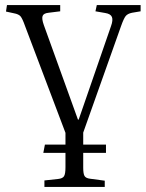

<svg xmlns="http://www.w3.org/2000/svg" viewBox="-20 -528 582 766"><path d="M157.2 217.8V191.9L211.9 186Q230 184.1 235.6 174.8Q241.2 165.5 241.2 139.2V82H152.8L159.2 48.8H241.2V2L80.1 -423.8Q69.8 -453.1 62.3 -462.4Q54.7 -471.7 35.2 -475.1L3.9 -481.9L7.8 -507.8H220.2V-482.9L173.8 -477.1Q153.8 -475.1 149.9 -464.1Q146 -453.1 154.8 -428.2L291 -50.8H293.9L422.9 -423.8Q431.6 -447.8 426.5 -460.2Q421.4 -472.7 399.9 -476.1L360.8 -482.9L366.2 -507.8H541V-482.9L506.8 -477.1Q489.3 -473.6 481.4 -463.9Q473.6 -454.1 462.9 -423.8L312 1V48.8H402.8V82H312V141.1Q312 165.5 317.4 174.3Q322.8 183.1 339.8 185.1L397.9 192.9V217.8Z"/></svg>

Font: Literata Light
Style: Regular
Weight: 300
Designer: Latin by Veronika Burian and Jose Scaglione. Greek by Irene Vlachou. Cyrillic by Vera Evstafieva.
Foundry: TypeTogether
Version: Version 3.021